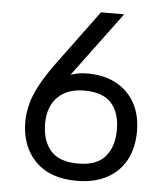

<svg xmlns="http://www.w3.org/2000/svg" viewBox="-52 -754 706 810"><g transform="rotate(5 301.0 -348.5)"><path d="M65 -224Q66 -260 75.5 -296.5Q85 -333 108 -376Q131 -419 171 -474L343 -707H441L196 -377L190 -410Q205 -419 222 -427Q239 -435 261 -440Q283 -445 310 -445Q380 -445 431.5 -417Q483 -389 510.5 -338.5Q538 -288 538 -219Q538 -150 510.5 -98.5Q483 -47 430 -18.5Q377 10 302 10Q188 10 126 -54Q64 -118 65 -224ZM149 -219Q149 -148 185 -105.5Q221 -63 302 -63Q381 -63 417 -105.5Q453 -148 453 -219Q453 -291 417 -331.5Q381 -372 302 -372Q230 -372 189.5 -331.5Q149 -291 149 -219Z"/></g></svg>

Font: 42dot Sans Light
Style: Regular
Weight: 400
Version: Version 1.000